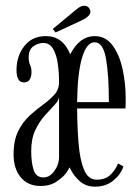

<svg xmlns="http://www.w3.org/2000/svg" viewBox="-20 -656 497 686"><path d="M126 8.5Q79 8.5 53.8 -22.8Q28.5 -54 28.5 -104Q28.5 -154.5 45 -187.5Q61.5 -220.5 85.5 -242.5Q109.5 -264.5 133.8 -282Q158 -299.5 174.5 -318Q191 -336.5 191 -363Q191 -398 186.2 -430Q181.5 -462 169.2 -482.2Q157 -502.5 135 -502.5Q116.5 -502.5 99.5 -490.8Q82.5 -479 82.5 -451Q82.5 -434 87.5 -424Q92.5 -414 92.5 -398Q92.5 -382 86 -371.8Q79.5 -361.5 65.5 -361.5Q39 -361.5 39 -406Q39 -455.5 66.8 -491.2Q94.5 -527 144 -527Q204.5 -527 231 -462Q264.5 -527 318 -527Q357.5 -527 382 -494Q406.5 -461 417.8 -410Q429 -359 429 -305.5Q429 -296 429 -286.8Q429 -277.5 428.5 -268.5H255.5Q256 -201.5 260.8 -143.2Q265.5 -85 280.2 -49.5Q295 -14 325.5 -14Q358 -14 376.2 -33Q394.5 -52 401.5 -72L421 -61.5Q411.5 -32.5 384.8 -10.8Q358 11 319.5 11Q288 11 265.8 -7.8Q243.5 -26.5 228.5 -58Q224 -49 217.5 -39.5Q207 -24 183 -7.8Q159 8.5 126 8.5ZM318 -505Q290 -505 273.5 -450.8Q257 -396.5 255.5 -291H369Q369 -387 358.8 -446Q348.5 -505 318 -505ZM135.5 -22Q157.5 -22 174.2 -45Q191 -68 191 -96V-310Q189.5 -296 174.2 -280.2Q159 -264.5 139.8 -243Q120.5 -221.5 106 -190.8Q91.5 -160 91.5 -116Q91.5 -76.5 100 -49.2Q108.5 -22 135.5 -22ZM178.5 -540 168.5 -552.5 252.5 -622Q268 -635.5 281.5 -635.5Q294 -635.5 300.5 -624Q303 -619.5 303 -614.5Q303 -605 293.8 -597Q284.5 -589 272.5 -583.5Z"/></svg>

Font: Imbue 50pt Light
Style: Regular
Weight: 300
Designer: Tyler Finck
Foundry: Etcetera Type Company
Version: Version 1.102; ttfautohint (v1.8.3)